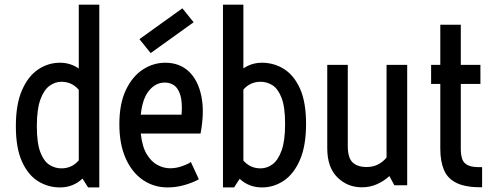

<svg xmlns="http://www.w3.org/2000/svg" viewBox="-20 -798 2138 827"><path d="M238.3 9.3Q187 9.3 143.8 -17.6Q100.6 -44.4 74.5 -102.5Q48.3 -160.6 48.3 -254.4Q48.3 -348.6 74.5 -408.9Q100.6 -469.2 143.8 -498.5Q187 -527.8 238.3 -527.8Q283.2 -527.8 319.3 -502.9V-777.8H407.7V9.3H359.4L335.4 -28.8Q294.9 9.3 238.3 9.3ZM138.7 -254.4Q138.7 -181.6 153.8 -142.3Q168.9 -103 193.1 -87.9Q217.3 -72.8 244.1 -72.8Q290 -72.8 319.3 -107.4V-411.1Q290 -445.8 244.1 -445.8Q217.3 -445.8 193.1 -428.2Q168.9 -410.6 153.8 -368.9Q138.7 -327.1 138.7 -254.4Z M702.1 9.3Q642.6 9.3 595.5 -22.9Q548.3 -55.2 521.2 -116.2Q494.1 -177.2 494.1 -262.7Q494.1 -351.1 522 -409.9Q549.8 -468.8 595 -498.3Q640.1 -527.8 691.9 -527.8Q753.4 -527.8 793.5 -490Q833.5 -452.1 847.4 -383.5Q861.3 -314.9 843.8 -222.7H586.4Q592.3 -166.5 612.1 -133.8Q631.8 -101.1 658.7 -87.2Q685.5 -73.2 712.4 -73.2Q738.3 -73.2 763.7 -82Q789.1 -90.8 802.2 -100.1L836.4 -25.9Q813 -12.2 776.4 -1.5Q739.7 9.3 702.1 9.3ZM689.9 -442.4Q650.4 -442.4 621.8 -407.5Q593.3 -372.6 586.4 -304.2H762.2Q766.1 -358.9 756.6 -388.9Q747.1 -418.9 729.5 -430.7Q711.9 -442.4 689.9 -442.4ZM628.9 -569.3 580.6 -629.4 765.6 -762.2 814 -702.1Z M940.4 9.3V-777.8H1028.3V-503.4Q1064 -527.8 1108.4 -527.8Q1159.7 -527.8 1202.9 -501Q1246.1 -474.1 1272.2 -416.3Q1298.3 -358.4 1298.3 -264.2Q1298.3 -170.4 1272.2 -109.9Q1246.1 -49.3 1202.9 -20Q1159.7 9.3 1108.4 9.3Q1052.2 9.3 1012.2 -27.8L988.3 9.3ZM1102.5 -445.8Q1057.6 -445.8 1028.3 -412.1V-106.4Q1057.6 -72.8 1102.5 -72.8Q1129.9 -72.8 1153.8 -90.3Q1177.7 -107.9 1192.9 -149.7Q1208 -191.4 1208 -264.2Q1208 -336.9 1192.9 -376.2Q1177.7 -415.5 1153.8 -430.7Q1129.9 -445.8 1102.5 -445.8Z M1538.6 8.8Q1476.6 8.8 1433.1 -34.2Q1389.6 -77.1 1389.6 -159.7V-518.6H1478V-169.4Q1478 -118.2 1498.8 -98.4Q1519.5 -78.6 1559.6 -78.6Q1586.9 -78.6 1608.6 -89.8Q1630.4 -101.1 1645 -119.6V-518.6H1733.9V0H1678.7L1657.2 -39.6Q1635.3 -19 1604.7 -5.1Q1574.2 8.8 1538.6 8.8Z M2056.6 8.8Q1986.8 9.3 1947.5 -9.5Q1908.2 -28.3 1892.3 -65.7Q1876.5 -103 1876.5 -157.2V-436.5H1836.9V-518.6H1876.5V-691.4H1964.8V-518.6H2049.3V-436.5H1964.8V-156.2Q1964.8 -131.8 1970.7 -113.5Q1976.6 -95.2 1996.1 -85.9Q2015.6 -76.7 2056.6 -78.1Z"/></svg>

Font: Voltaire
Style: Regular
Weight: 400
Designer: Yvonne Schüttler, Eben Sorkin, Emma Marichal
Foundry: Sorkin Type Co.
Version: Version 1.010; ttfautohint (v1.8.4.7-5d5b)